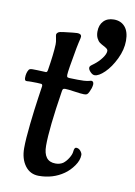

<svg xmlns="http://www.w3.org/2000/svg" viewBox="-82 -760 577 823"><g transform="rotate(10 206.5 -348.0)"><path d="M277.8 -484.4Q277.8 -486.8 278.6 -488.8Q279.3 -490.7 281.5 -492.9Q283.7 -495.1 285.4 -496.3Q287.1 -497.6 291 -500.5Q294.9 -503.4 296.9 -504.9Q314.9 -518.6 328.4 -536.9Q341.8 -555.2 341.8 -567.9Q341.8 -574.2 335.9 -578.6Q330.1 -583 321.8 -587.2Q313.5 -591.3 305.4 -596.9Q297.4 -602.5 291.5 -614.5Q285.6 -626.5 285.6 -643.1Q285.6 -671.9 302 -689Q318.4 -706.1 346.7 -706.1Q377.4 -706.1 395.3 -685.3Q413.1 -664.6 413.1 -625Q413.1 -586.4 393.6 -545.9Q374 -505.4 348.9 -481Q323.7 -456.5 305.7 -456.5Q296.9 -456.5 287.4 -466.3Q277.8 -476.1 277.8 -484.4ZM153.8 -123.5Q153.8 -54.7 206.5 -54.7Q225.1 -54.7 238.8 -63.5Q251.5 -72.8 261.7 -89.4Q272 -106 272.9 -118.7Q274.4 -136.7 282.7 -136.7Q293.9 -136.7 301.8 -127.2Q309.6 -117.7 309.6 -109.9Q309.6 -86.9 292.5 -62.5Q275.4 -38.1 253.4 -22.9Q206.5 9.8 145 9.8Q107.4 9.8 85.2 -20Q63 -49.8 63 -96.7Q63 -134.8 70.3 -201.7Q77.6 -268.6 85.2 -319.8Q92.8 -371.1 92.8 -371.6Q92.8 -379.9 86.9 -380.4Q72.8 -381.8 43.9 -381.8Q38.1 -381.8 33 -381.6Q27.8 -381.3 26.4 -381.1Q24.9 -380.9 21.5 -381.3Q14.6 -381.8 14.6 -394.5Q14.6 -416 23.9 -430.2Q27.3 -435.5 40.5 -435.5Q48.3 -435.5 62 -435.1Q75.7 -434.6 85.9 -434.1Q96.2 -433.6 97.7 -433.6Q100.6 -433.6 102.1 -435.3Q103.5 -437 104 -438.2Q104.5 -439.5 105.5 -443.8Q117.2 -516.1 118.7 -557.6Q119.1 -568.4 116 -582.5Q112.8 -596.7 113.3 -600.6Q114.7 -606.4 120.6 -610.1Q126.5 -613.8 144 -615.7Q191.9 -621.6 201.7 -621.6Q220.2 -621.6 220.2 -608.4Q220.2 -606.4 218.8 -599.9Q217.3 -593.3 214.4 -581.1Q211.4 -568.8 209.5 -557.6Q190.4 -453.6 190.4 -438Q190.4 -430.2 192.6 -428.2Q194.8 -426.3 203.1 -425.8Q241.7 -424.3 264.6 -425.3Q279.8 -426.3 287.1 -428.5Q294.4 -430.7 295.9 -430.7Q307.1 -430.7 307.1 -417Q307.1 -411.1 303.7 -399.4Q299.3 -387.2 296.9 -382.8Q292.5 -373.5 288.3 -370.8Q284.2 -368.2 275.4 -368.2Q263.2 -368.2 233.6 -372.6Q204.1 -377 192.9 -377Q185.5 -377 183.1 -374.3Q180.7 -371.6 179.7 -363.3Q153.8 -199.2 153.8 -123.5Z"/></g></svg>

Font: Cooper* Medium
Style: Italic
Weight: 500
Italic angle: -7°
Designer: Owen Earl
Foundry: indestructible type*
Version: Version 0.001